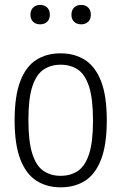

<svg xmlns="http://www.w3.org/2000/svg" viewBox="-20 -772 506 801"><path d="M233 9.5Q175 9.5 131.8 -18.2Q88.5 -46 64.8 -107.5Q41 -169 41 -270Q41 -371.5 64.5 -433Q88 -494.5 131 -522Q174 -549.5 233 -549.5Q291.5 -549.5 334.8 -521.8Q378 -494 401.8 -432.8Q425.5 -371.5 425.5 -270.5Q425.5 -169 402 -107.5Q378.5 -46 335.5 -18.2Q292.5 9.5 233 9.5ZM233 -38.5Q274.5 -38.5 304.8 -58.8Q335 -79 351.5 -129Q368 -179 368 -268.5Q368 -360 351.5 -410.8Q335 -461.5 304.8 -481.8Q274.5 -502 233 -502Q192 -502 161.8 -481.8Q131.5 -461.5 115 -411.5Q98.5 -361.5 98.5 -272Q98.5 -181 115 -130Q131.5 -79 161.8 -58.8Q192 -38.5 233 -38.5ZM318.5 -670.5Q300.5 -670.5 289.2 -681.2Q278 -692 278 -710.5Q278 -729.5 289.2 -740.5Q300.5 -751.5 318.5 -751.5Q336.5 -751.5 347.8 -740.5Q359 -729.5 359 -710.5Q359 -692 347.8 -681.2Q336.5 -670.5 318.5 -670.5ZM147.5 -670.5Q129.5 -670.5 118.2 -681.2Q107 -692 107 -710.5Q107 -729.5 118.2 -740.5Q129.5 -751.5 147.5 -751.5Q165.5 -751.5 176.8 -740.5Q188 -729.5 188 -710.5Q188 -692 176.8 -681.2Q165.5 -670.5 147.5 -670.5Z"/></svg>

Font: Encode Sans Condensed Light
Style: Regular
Weight: 300
Width: 3
Designer: Multiple Designers
Foundry: Impallari Type
Version: Version 3.000; ttfautohint (v1.8.3) -l 8 -r 50 -G 200 -x 14 